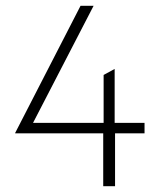

<svg xmlns="http://www.w3.org/2000/svg" viewBox="-20 -645 561 665"><path d="M337.5 0V-183.3H32.6V-184.7L259 -625H304.2L94.4 -219.4H338.9V-385.4L377.1 -406.2V-219.4H480.6V-183.3H378.5V0Z"/></svg>

Font: Afacad Flux ExtraLight
Style: Regular
Weight: 250
Designer: Kristian Moeller
Foundry: Dicotype
Version: Version 1.100